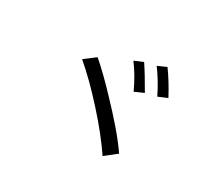

<svg xmlns="http://www.w3.org/2000/svg" viewBox="-117 -962 1234 1097"><g transform="rotate(30 500.0 -414.0)"><path d="M674 -534 615 -508Q574 -596 525 -661L582 -685Q621 -627 674 -534ZM805 -576 746 -551Q725 -595 699.5 -636Q674 -677 655 -702L712 -727Q762 -658 805 -576ZM496 -423Q570 -346 625 -282Q680 -218 720 -160L645 -101Q577 -202 470.5 -320.5Q364 -439 267 -522L338 -576Q410 -514 496 -423Z"/></g></svg>

Font: Merged Yaku Han JP
Style: Regular
Weight: 400
Designer: Ryoko NISHIZUKA 西塚涼子 (kana, bopomofo & ideographs); Paul D. Hunt (Latin, Greek & Cyrillic); Sandoll Communications 산돌커뮤니
Foundry: Adobe
Version: Version 2.004